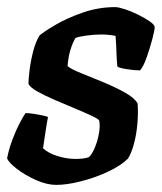

<svg xmlns="http://www.w3.org/2000/svg" viewBox="-24 -520 455 540"><path d="M134 0Q108 0 77.5 -13.5Q47 -27 23.5 -45Q0 -63 -4 -75Q1 -101 11 -127.5Q21 -154 31.5 -174Q42 -194 48 -202Q56 -202 69.5 -200Q83 -198 95 -195.5Q107 -193 111 -191Q108 -176 104.5 -152.5Q101 -129 97 -103Q112 -89 138 -81Q164 -73 189 -73Q197 -73 207.5 -74Q218 -75 226 -78Q235 -86 243 -105.5Q251 -125 254.5 -146Q258 -167 255 -181Q252 -186 232.5 -195Q213 -204 185.5 -215.5Q158 -227 130 -239Q102 -251 81.5 -262.5Q61 -274 56 -284Q56 -296 59 -321.5Q62 -347 69 -374.5Q76 -402 87 -420Q98 -430 131 -449.5Q164 -469 208.5 -484.5Q253 -500 300 -500Q309 -500 327.5 -494Q346 -488 365 -478.5Q384 -469 397.5 -459.5Q411 -450 411 -444Q411 -435 404.5 -410.5Q398 -386 389 -360Q380 -334 370 -322Q355 -322 332.5 -325.5Q310 -329 306 -333Q304 -354 303.5 -373.5Q303 -393 301 -419Q292 -421 281 -422Q270 -423 262 -423Q241 -423 219 -420Q197 -417 188 -413Q180 -399 174 -379.5Q168 -360 166 -334Q177 -325 206 -313.5Q235 -302 268.5 -288Q302 -274 328.5 -259Q355 -244 363 -229Q365 -203 362.5 -173Q360 -143 353 -116.5Q346 -90 336 -74Q316 -54 279.5 -37Q243 -20 203.5 -10Q164 0 134 0Z"/></svg>

Font: Texturina
Style: Bold Italic
Weight: 700
Italic angle: -11°
Designer: Guillermo Torres Carreño
Foundry: Omnibus-Type
Version: Version 1.002; ttfautohint (v1.8.3)